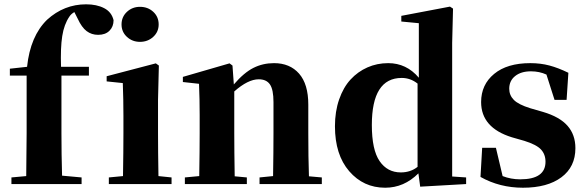

<svg xmlns="http://www.w3.org/2000/svg" viewBox="-20 -857 2728 894"><path d="M25.9 -537.1 106 -545.9Q121.1 -689 199.2 -765.1Q278.3 -836.9 380.9 -836.9Q430.2 -836.9 464.8 -819.1Q499.5 -801.3 508.8 -763.2Q508.8 -732.9 489.7 -713.9Q470.7 -694.8 437 -694.8Q406.2 -694.8 383.3 -712.2Q360.4 -729.5 341.8 -770L326.2 -800.8Q310.5 -791.5 303.2 -779.8Q278.3 -743.7 269.8 -689Q261.2 -634.3 264.2 -545.9H394V-504.9H266.1V-237.8Q266.1 -139.6 269 -39.1L359.9 -30.8V0H33.2V-30.8L102.1 -37.1Q104 -170.9 104 -237.8V-504.9H25.9Z M631.8 -662.1Q596.2 -662.1 571 -685.3Q545.9 -708.5 545.9 -743.2Q545.9 -778.3 571 -801.8Q596.2 -825.2 631.8 -825.2Q668.5 -825.2 693.6 -802Q718.8 -778.8 718.8 -743.2Q718.8 -708.5 693.4 -685.3Q668 -662.1 631.8 -662.1ZM717.8 -37.1 778.8 -30.8V0H486.8V-30.8L552.7 -37.1Q554.7 -155.3 554.7 -237.8V-317.9Q554.7 -394 551.8 -470.2L476.6 -478V-502L705.6 -562L719.7 -551.8L715.8 -392.1V-237.8Q715.8 -153.3 717.8 -37.1Z M1418.5 -36.1 1478.5 -30.8V0H1188.5V-30.8L1251.5 -37.1Q1253.4 -153.3 1253.4 -237.8V-381.8Q1253.4 -439.5 1237.1 -463.6Q1220.7 -487.8 1184.6 -487.8Q1134.8 -487.8 1070.8 -431.2V-237.8Q1070.8 -154.3 1072.8 -36.1L1129.4 -30.8V0H840.8V-30.8L907.7 -37.1Q909.7 -155.3 909.7 -237.8V-320.8Q909.7 -395 906.7 -466.8L831.5 -475.1V-499L1048.8 -562L1062.5 -551.8L1068.8 -463.9Q1116.2 -519 1160.2 -541Q1204.1 -563 1255.9 -563Q1329.6 -563 1372.6 -514.2Q1415.5 -465.3 1415.5 -370.1V-237.8Q1415.5 -123 1418.5 -36.1Z M2085.4 -35.2 2150.4 -30.8V0L1936.5 12.2L1928.2 -49.8Q1861.3 17.1 1773.4 17.1Q1672.4 17.1 1606 -59.8Q1539.6 -136.7 1539.6 -269Q1539.6 -337.9 1559.1 -394Q1578.6 -450.2 1612.3 -486.8Q1646 -523.4 1690.9 -543.2Q1735.8 -563 1787.6 -563Q1872.6 -563 1930.2 -495.1V-749L1848.6 -756.8V-783.2L2075.2 -826.2L2089.4 -816.9L2085.4 -657.2ZM1924.3 -80.1V-467.8Q1891.1 -494.1 1850.6 -494.1Q1711.4 -494.1 1711.4 -274.9Q1711.4 -159.2 1747.6 -106.7Q1783.7 -54.2 1846.2 -54.2Q1891.6 -54.2 1924.3 -80.1Z M2449.2 -353 2508.3 -335.9Q2585.9 -313 2622.6 -271.2Q2659.2 -229.5 2659.2 -167Q2659.2 -80.1 2594 -31.5Q2528.8 17.1 2415 17.1Q2306.6 17.1 2217.3 -33.2L2225.1 -168.9H2289.1L2320.3 -37.1Q2358.9 -22 2402.3 -22Q2520 -22 2520 -104Q2520 -138.2 2499 -160.9Q2478 -183.6 2421.4 -201.2L2363.3 -217.8Q2220.2 -262.2 2220.2 -381.8Q2220.2 -462.9 2280.8 -512.9Q2341.3 -563 2449.2 -563Q2497.1 -563 2538.3 -552Q2579.6 -541 2626.5 -518.1L2618.2 -392.1H2562L2524.4 -509.8Q2491.7 -524.9 2452.1 -524.9Q2406.2 -524.9 2378.7 -502.9Q2351.1 -481 2351.1 -443.8Q2351.1 -413.6 2372.6 -391.8Q2394 -370.1 2449.2 -353Z"/></svg>

Font: Noto Serif JP Black
Style: Regular
Weight: 900
Designer: Ryoko NISHIZUKA  (kana & ideographs); Frank Grießhammer (Latin, Greek & Cyrillic); Wenlong ZHANG  (bopomofo); Sandoll Co
Foundry: Adobe Systems Incorporated
Version: Version 1.001;PS 1.001;hotconv 16.6.54;makeotf.lib2.5.65590